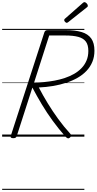

<svg xmlns="http://www.w3.org/2000/svg" viewBox="-20 -1275 901 1791"><path d="M103 14Q90 14 83.5 9.5Q77 5 80 -6L394 -974Q398 -984 404.5 -989Q411 -994 427 -994H592Q682 -994 741.5 -976Q801 -958 831 -916Q861 -874 861 -802Q861 -745 841.5 -698Q822 -651 787 -614Q752 -577 704 -549.5Q656 -522 598 -503Q540 -484 475 -473Q410 -462 342 -459Q381 -384 426 -310.5Q471 -237 522.5 -166Q574 -95 636 -27Q643 -20 644 -11.5Q645 -3 632 9Q620 18 611 14.5Q602 11 591 0Q528 -71 472.5 -147Q417 -223 370 -301.5Q323 -380 282 -458L136 -5Q132 5 125.5 9.5Q119 14 103 14ZM298 -505Q343 -505 391.5 -509.5Q440 -514 489 -523Q538 -532 584.5 -547.5Q631 -563 670.5 -585.5Q710 -608 740 -639Q770 -670 787 -710Q804 -750 804 -800Q804 -856 781 -887Q758 -918 710.5 -931Q663 -944 588 -944H439ZM603 -1062Q596 -1062 587.5 -1070.5Q579 -1079 579 -1086Q579 -1089 579.5 -1092Q580 -1095 584 -1099L751 -1246Q756 -1249 759 -1252Q762 -1255 767 -1255Q774 -1255 781.5 -1249.5Q789 -1244 794 -1236.5Q799 -1229 799 -1222Q799 -1218 798 -1214.5Q797 -1211 791 -1207L617 -1069Q612 -1066 609 -1064Q606 -1062 603 -1062ZM0 486H767V496H0ZM0 -20H767V0H0ZM0 -505H767V-500H0ZM0 -1006H767V-996H0Z"/></svg>

Font: Playwrite CA Guides
Style: Regular
Weight: 400
Designer: Veronika Burian, José Scaglione
Foundry: TypeTogether
Version: Version 1.003